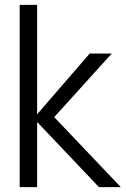

<svg xmlns="http://www.w3.org/2000/svg" viewBox="-20 -770 517 790"><path d="M61 0V-750H132.8V-299.8L349.1 -549.8H439.9L203.1 -288.1L477.1 0H387.2L132.8 -268.1V0Z"/></svg>

Font: Oakes Grotesk
Style: Light
Weight: 300
Designer: Samuel Oakes
Foundry: Samuel Oakes
Version: Version 1.0 | wf-rip DC20170320